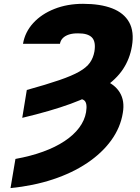

<svg xmlns="http://www.w3.org/2000/svg" viewBox="-20 -757 724 990"><path d="M94.7 -149.4 118.2 -293Q220.2 -321.3 285.6 -343.8Q351.1 -366.2 388.7 -387.7Q426.3 -409.2 443.6 -433.8Q460.9 -458.5 466.8 -491.2Q475.1 -542 454.1 -563.7Q433.1 -585.4 382.8 -585Q355.5 -585.4 335.4 -578.9Q315.4 -572.3 303.7 -560.3Q292 -548.3 289.1 -531.2H98.6Q108.9 -591.8 151.4 -638.2Q193.8 -684.6 260.3 -710.9Q326.7 -737.3 408.2 -737.3Q497.6 -737.3 558.3 -713.9Q619.1 -690.4 646 -642.1Q672.9 -593.8 660.2 -518.6Q649.4 -453.6 614.3 -400.4Q579.1 -347.2 513.2 -303.2Q447.3 -259.3 344.2 -221.7Q241.2 -184.1 94.7 -149.4ZM341.8 -246.1 378.9 -358.4Q458.5 -364.7 514.9 -344Q571.3 -323.2 597.7 -280Q624 -236.8 613.3 -174.8Q601.1 -99.1 553.5 -33.4Q505.9 32.2 429.4 83.5Q353 134.8 252.7 168Q152.3 201.2 34.2 212.9L59.6 62.5Q138.2 48.3 201.9 25.1Q265.6 2 312.7 -29.3Q359.9 -60.5 388.2 -98.4Q416.5 -136.2 423.8 -178.7Q431.6 -226.1 413.8 -239.7Q396 -253.4 341.8 -246.1Z"/></svg>

Font: Inter 28pt Black
Style: Italic
Weight: 900
Italic angle: -9.3988°
Designer: Rasmus Andersson
Foundry: rsms
Version: Version 4.001;git-66647c0bb